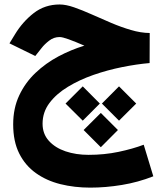

<svg xmlns="http://www.w3.org/2000/svg" viewBox="-20 -504 739 861"><path d="M651.4 -356 650.9 -221.2Q593.3 -216.3 527.6 -203.1Q461.9 -189.9 398.9 -168Q335.9 -146 284.2 -114.5Q232.4 -83 201.7 -42Q170.9 -1 170.9 50.8Q170.9 96.2 199 127.4Q227.1 158.7 273.9 174.6Q320.8 190.4 377 190.4Q448.2 190.4 511.7 177Q575.2 163.6 624.5 145L667.5 286.6Q599.1 313.5 526.6 325.4Q454.1 337.4 384.8 337.4Q313.5 337.4 251 321.8Q188.5 306.2 140.9 272.2Q93.3 238.3 66.2 184.3Q39.1 130.4 39.1 53.7Q39.1 -18.6 66.2 -76.2Q93.3 -133.8 139.2 -177.2Q185.1 -220.7 241.9 -251Q298.8 -281.2 358.4 -299.3Q315.4 -317.9 287.6 -327.9Q259.8 -337.9 247.1 -337.9Q221.2 -337.9 200.2 -321.5Q179.2 -305.2 166.5 -288.6L138.2 -252.9L22.5 -309.6L46.9 -349.6Q81.5 -406.7 131.3 -445.3Q181.2 -483.9 247.6 -483.9Q275.4 -483.9 312 -471.2Q348.6 -458.5 391.1 -439.5Q433.6 -420.4 478.5 -401.4Q523.4 -382.3 567.4 -369.4Q611.3 -356.4 651.4 -356ZM513.7 -116.7 590.8 -39.6 513.7 37.1 437 -39.6ZM351.1 -116.7 427.7 -39.6 351.1 37.1 273.9 -39.6ZM432.1 2.4 508.8 79.1 432.1 156.2 355 79.1Z"/></svg>

Font: Vazirmatn UI Black
Style: Regular
Weight: 900
Designer: Saber Rastikerdar
Foundry: Saber Rastikerdar
Version: Version 33.003